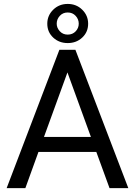

<svg xmlns="http://www.w3.org/2000/svg" viewBox="-20 -967 692 987"><path d="M543 0 475.1 -186H177.7L110.4 0H14.2L285.2 -710.9H367.7L639.6 0ZM206.1 -263.2H447.3L326.7 -594.7ZM223.1 -845.2Q223.1 -887.2 253.4 -917Q283.7 -946.8 328.1 -946.8Q372.6 -946.8 402.8 -917Q433.1 -887.2 433.1 -845.2Q433.1 -802.2 402.8 -773.9Q372.6 -745.6 328.1 -745.6Q283.7 -745.6 253.4 -773.9Q223.1 -802.2 223.1 -845.2ZM271.5 -845.2Q271.5 -823.7 287.4 -806.4Q303.2 -789.1 328.1 -789.1Q353 -789.1 368.9 -805.9Q384.8 -822.8 384.8 -845.2Q384.8 -868.2 368.9 -885.5Q353 -902.8 328.1 -902.8Q303.2 -902.8 287.4 -885.5Q271.5 -868.2 271.5 -845.2Z"/></svg>

Font: Vazirmatn UI FD
Style: Regular
Weight: 400
Designer: Saber Rastikerdar
Foundry: Saber Rastikerdar
Version: Version 33.003